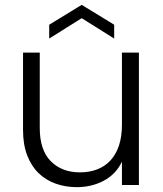

<svg xmlns="http://www.w3.org/2000/svg" viewBox="-20 -763 673 792"><path d="M553 0H483V-96Q458 -44 408 -17.5Q358 9 297 9Q250 9 209.5 -5.5Q169 -20 139 -49Q109 -78 92 -122.5Q75 -167 75 -227V-546H144V-235Q144 -144 189.5 -98Q235 -52 310 -52Q348 -52 380 -64Q412 -76 435 -100.5Q458 -125 470.5 -162Q483 -199 483 -249V-546H553ZM451 -604 317 -688 183 -604V-661L317 -743L451 -661Z"/></svg>

Font: SVN-Poppins Light
Style: Regular
Weight: 300
Designer: Ninad Kale (Devanagari), Jonny Pinhorn (Latin)
Foundry: Indian Type Foundry
Version: Version 3.002 2017; ttfautohint (v1.8.3)